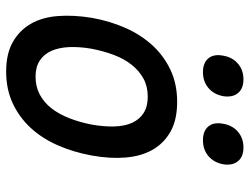

<svg xmlns="http://www.w3.org/2000/svg" viewBox="-116 -706 831 640"><g transform="rotate(90 300.0 -385.5)"><path d="M218 10Q159 10 120 -12Q81 -34 59 -72Q37 -110 33 -162.5Q29 -215 39 -276Q50 -337 73 -388.5Q96 -440 131 -478Q166 -516 213 -538Q260 -560 319 -560Q379 -560 418 -538Q457 -516 478.5 -478.5Q500 -441 504.5 -389Q509 -337 498 -276Q487 -215 464 -162.5Q441 -110 406 -72Q371 -34 324 -12Q277 10 218 10ZM235 -88Q268 -88 294.5 -102Q321 -116 340.5 -141Q360 -166 373.5 -200.5Q387 -235 395 -276Q402 -317 401 -351Q400 -385 389 -409.5Q378 -434 356.5 -448Q335 -462 302 -462Q268 -462 242 -448Q216 -434 196 -409Q176 -384 163 -350Q150 -316 142 -275Q135 -234 136.5 -200Q138 -166 149 -141Q160 -116 181.5 -102Q203 -88 235 -88ZM447 -646Q416 -646 401 -664Q386 -682 392 -713Q397 -744 418.5 -762.5Q440 -781 471 -781Q502 -781 517 -762.5Q532 -744 527 -713Q521 -682 499.5 -664Q478 -646 447 -646ZM220 -646Q189 -646 174 -664Q159 -682 165 -713Q170 -744 191.5 -762.5Q213 -781 244 -781Q275 -781 290 -762.5Q305 -744 300 -713Q294 -682 272.5 -664Q251 -646 220 -646Z"/></g></svg>

Font: Maple Mono Medium
Style: Italic
Weight: 500
Italic angle: -10°
Monospace: yes
Designer: subframe7536
Version: Version 7.000